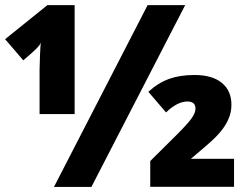

<svg xmlns="http://www.w3.org/2000/svg" viewBox="-26 -734 984 754"><path d="M893.1 -0.5H564V-101.6L668.9 -205.6Q710 -246.6 725.8 -268.6Q741.7 -290.5 741.7 -307.1Q741.7 -335.4 710 -335.4Q670.4 -335.4 626 -292.5L556.6 -373.5Q595.7 -409.2 638.4 -424.3Q681.2 -439.5 737.8 -439.5Q807.1 -439.5 845 -408.7Q882.8 -377.9 882.8 -323.2Q882.8 -300.8 876.5 -280.8Q870.1 -260.7 856.7 -239.5Q843.3 -218.3 820.3 -195.1Q797.4 -171.9 723.6 -110.4H893.1ZM701.2 -713.9 333 0H186L553.7 -713.9ZM267.1 -286.1H129.4V-460Q129.4 -477.1 131.1 -517.6Q132.8 -558.1 134.3 -565.9Q129.9 -556.6 118.9 -544.9Q107.9 -533.2 65.4 -497.1L-5.9 -580.1L160.2 -713.9H267.1Z"/></svg>

Font: OpenSansExtrabold
Style: Regular
Weight: 800
Foundry: Ascender Corporation
Version: Version 1.10